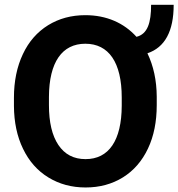

<svg xmlns="http://www.w3.org/2000/svg" viewBox="-20 -785 756 814"><path d="M644.5 -375.5C644 -444.3 630.9 -505.4 605 -559.1C679.2 -584 716.3 -652.8 716.3 -764.6H620.6C620.6 -689 606 -640.6 558.6 -628.9C505.4 -688 431.2 -720.7 341.8 -720.7C282.7 -720.7 230 -706.5 184.1 -678.2C137.7 -649.4 102.1 -608.9 77.1 -555.7C51.8 -502.4 39.1 -440.4 39.1 -370.6V-335.4C39.6 -267.1 52.2 -206.5 77.6 -154.3C103 -101.6 138.7 -61 185.1 -32.7C231.4 -4.4 283.7 9.8 342.8 9.8C402.3 9.8 455.1 -4.4 501.5 -33.2C547.4 -62 582.5 -102.5 607.4 -155.3C632.3 -208 644.5 -269.5 644.5 -339.4ZM496.1 -336.9C495.6 -189 440.9 -110.4 342.8 -110.4C292.5 -110.4 254.4 -130.4 227.5 -170.4C200.7 -210.4 187.5 -266.6 187.5 -339.4V-374C188 -522 243.7 -599.6 341.8 -599.6C440.9 -599.6 496.1 -520.5 496.1 -371.6Z"/></svg>

Font: Roboto
Style: Bold
Weight: 700
Designer: Google
Version: Version 2.137; 2017